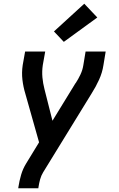

<svg xmlns="http://www.w3.org/2000/svg" viewBox="-20 -807 640 1032"><path d="M78 205 79 198Q84 165 93.5 132.5Q103 100 121 71L190 -42L116 -304Q105 -340 100.5 -378.5Q96 -417 102 -457L115 -530H223L210 -457Q205 -423 208 -391Q211 -359 219 -328L262 -158L381 -352Q382 -354 383 -355.5Q384 -357 385 -359H386Q401 -382 412.5 -406.5Q424 -431 428 -457L440 -530H548L536 -457Q530 -417 512.5 -378.5Q495 -340 472 -304L212 119Q201 137 195.5 157.5Q190 178 187 198L186 205ZM323 -582 270 -638 433 -787 503 -713Z"/></svg>

Font: Iosevka Curly SmBdExObl
Style: Regular
Weight: 600
Width: 7
Italic angle: -9°
Monospace: yes
Designer: Belleve Invis
Foundry: Belleve Invis
Version: Version 11.1.0; ttfautohint (v1.8.3)